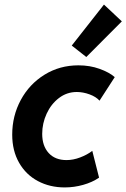

<svg xmlns="http://www.w3.org/2000/svg" viewBox="-20 -818 556 844"><path d="M33.7 -226.1Q33.7 -308.6 71.3 -378.4Q108.9 -448.2 175.5 -489.5Q242.2 -530.8 324.7 -530.8Q375 -530.8 417.7 -515.4Q460.4 -500 484.4 -479L417.5 -375.5Q402.3 -392.6 373.8 -403.1Q345.2 -413.6 317.4 -413.6Q273.9 -413.6 239.3 -387.2Q204.6 -360.8 185.1 -318.4Q165.5 -275.9 165.5 -229.5Q165.5 -176.8 193.8 -145.5Q222.2 -114.3 272.5 -114.3Q301.8 -114.3 332.5 -126Q363.3 -137.7 385.7 -154.8L415.5 -37.1Q385.7 -16.6 345.7 -5.4Q305.7 5.9 264.6 5.9Q199.2 5.9 146.7 -22Q94.2 -49.8 64 -102.5Q33.7 -155.3 33.7 -226.1ZM295.4 -617.7 437 -797.9 515.6 -724.1 359.4 -567.4Z"/></svg>

Font: Reddit Sans Fudge
Style: Bold
Weight: 700
Italic angle: -11.25°
Designer: Stephen Hutchings
Version: Version 1.013